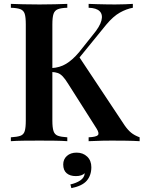

<svg xmlns="http://www.w3.org/2000/svg" viewBox="-20 -728 740 990"><path d="M665 -708V-688Q632 -682 598 -663Q564 -644 528 -601L339 -369L384 -441L623 -81Q639 -58 656 -44Q673 -30 700 -20V0Q669 -2 629 -2.5Q589 -3 556 -3Q537 -3 508.5 -2.5Q480 -2 437 0V-20Q477 -22 485 -31.5Q493 -41 478 -65L332 -295Q316 -321 303.5 -334Q291 -347 278 -351.5Q265 -356 246 -357V-377Q288 -379 321 -399Q354 -419 387 -458L458 -547Q495 -591 503 -622Q511 -653 494 -670Q477 -687 437 -688V-708Q459 -707 481 -706.5Q503 -706 525.5 -705.5Q548 -705 573 -705Q602 -705 625 -706Q648 -707 665 -708ZM327 -708V-688Q295 -687 278.5 -680.5Q262 -674 256 -656.5Q250 -639 250 -602V-106Q250 -70 256 -52Q262 -34 278.5 -28Q295 -22 327 -20V0Q302 -2 263 -2.5Q224 -3 184 -3Q139 -3 100 -2.5Q61 -2 36 0V-20Q69 -22 85.5 -28Q102 -34 107.5 -52Q113 -70 113 -106V-602Q113 -639 107.5 -656.5Q102 -674 85.5 -680.5Q69 -687 36 -688V-708Q61 -707 100 -706Q139 -705 184 -705Q224 -705 263 -706Q302 -707 327 -708ZM375 59Q408 59 429.5 79.5Q451 100 451 134Q451 176 427.5 203.5Q404 231 348 242L343 223Q374 216 394.5 202Q415 188 417 165Q410 172 398.5 176Q387 180 371 180Q341 180 323.5 165Q306 150 306 120Q306 93 325 76Q344 59 375 59Z"/></svg>

Font: Playfair Display SemiBold
Style: Regular
Weight: 600
Designer: Claus Eggers Sørensen
Foundry: Claus Eggers Sørensen
Version: Version 1.203